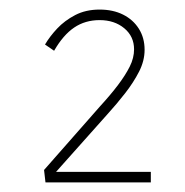

<svg xmlns="http://www.w3.org/2000/svg" viewBox="-20 -799 386 401"><path d="M75 -418 72 -444 189 -577Q211 -601 226.5 -621.5Q242 -642 251 -660Q260 -678 260 -696Q260 -723 239.5 -740Q219 -757 188 -757Q158 -757 135 -741.5Q112 -726 93 -693L74 -706Q84 -723 99.5 -739.5Q115 -756 137 -767.5Q159 -779 188 -779Q216 -779 237 -768.5Q258 -758 270 -739Q282 -720 282 -695Q282 -672 270.5 -649.5Q259 -627 241.5 -604.5Q224 -582 204 -560L89 -431L90 -440H295V-418Z"/></svg>

Font: Lexend Peta Thin
Style: Regular
Weight: 250
Version: Version 1.007